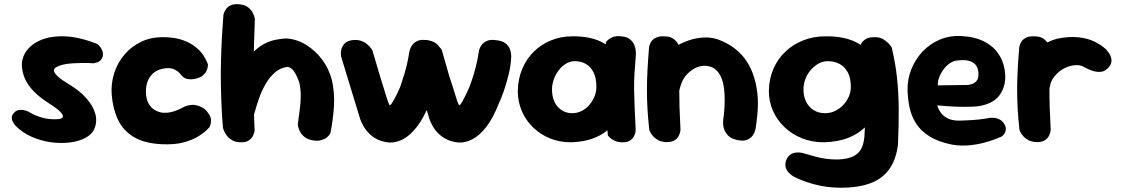

<svg xmlns="http://www.w3.org/2000/svg" viewBox="-20 -670 5288 904"><path d="M221 -109Q270 -106 275.5 -118.5Q281 -131 250 -156Q236 -167 216.5 -179.5Q197 -192 176 -207.5Q155 -223 136.5 -242.5Q118 -262 104 -286.5Q90 -311 85 -342Q77 -386 99.5 -422.5Q122 -459 169 -480Q216 -501 283.5 -499Q351 -497 435 -464Q435 -464 440.5 -460.5Q446 -457 452 -449Q458 -441 462 -430.5Q466 -420 464 -405Q461 -394 454.5 -387Q448 -380 439.5 -377Q431 -374 425 -373Q419 -372 419 -372Q419 -372 412 -372.5Q405 -373 393.5 -373.5Q382 -374 367 -373.5Q352 -373 335.5 -372.5Q319 -372 302 -370Q285 -368 270 -364Q251 -358 241.5 -351.5Q232 -345 234.5 -334.5Q237 -324 253.5 -309Q270 -294 305 -273Q355 -243 386.5 -207.5Q418 -172 428.5 -135Q439 -98 424 -63Q413 -37 381.5 -20.5Q350 -4 307.5 1Q265 6 218.5 -0.5Q172 -7 128 -26.5Q84 -46 52 -79Q52 -79 48 -84.5Q44 -90 39.5 -98.5Q35 -107 35.5 -117.5Q36 -128 46 -139Q55 -149 66.5 -151.5Q78 -154 89 -152Q100 -150 107.5 -147Q115 -144 115 -144Q115 -144 123 -139Q131 -134 146 -127.5Q161 -121 180.5 -115.5Q200 -110 221 -109Z M741 9Q659 5 609 -25.5Q559 -56 535 -107.5Q511 -159 506 -224Q502 -276 517.5 -325Q533 -374 565.5 -412.5Q598 -451 645 -473.5Q692 -496 752 -495Q805 -494 841 -481Q877 -468 900.5 -449Q924 -430 936.5 -411Q949 -392 954 -379.5Q959 -367 959 -367Q959 -367 958.5 -358Q958 -349 952 -336Q946 -323 930 -311Q918 -303 899.5 -299Q881 -295 864 -298Q847 -301 839 -311Q837 -311 832.5 -317.5Q828 -324 819.5 -331.5Q811 -339 797.5 -344.5Q784 -350 765 -349Q740 -347 722 -338.5Q704 -330 691.5 -315Q679 -300 673 -281Q667 -262 667 -240Q667 -207 678 -185.5Q689 -164 708 -152.5Q727 -141 749 -139Q768 -138 785 -142Q802 -146 817 -152.5Q832 -159 842 -164.5Q852 -170 856 -171Q882 -179 901.5 -175Q921 -171 936 -161.5Q951 -152 959 -139Q973 -121 973.5 -106Q974 -91 970.5 -81.5Q967 -72 967 -72Q967 -72 954.5 -59Q942 -46 915.5 -29Q889 -12 846 0Q803 12 741 9Z M1448 -10Q1425 -15 1411.5 -27Q1398 -39 1392 -51.5Q1386 -64 1384 -73.5Q1382 -83 1382 -83Q1388 -126 1392 -159Q1396 -192 1396 -221.5Q1396 -251 1389 -282Q1379 -312 1364.5 -333.5Q1350 -355 1332 -355Q1298 -350 1273 -327.5Q1248 -305 1230 -273.5Q1212 -242 1200 -208Q1188 -174 1180 -144Q1172 -114 1166 -94Q1158 -76 1150.5 -77.5Q1143 -79 1137.5 -94Q1132 -109 1127.5 -130Q1123 -151 1120.5 -172Q1118 -193 1117.5 -207.5Q1117 -222 1117 -223L1076 -274L1115 -340Q1137 -386 1163.5 -415Q1190 -444 1218 -460Q1246 -476 1274 -482Q1302 -488 1328 -489Q1377 -486 1421 -459Q1465 -432 1497 -389Q1529 -346 1543 -292Q1556 -231 1552.5 -171.5Q1549 -112 1536 -44Q1536 -44 1531.5 -36.5Q1527 -29 1517 -21.5Q1507 -14 1490 -9.5Q1473 -5 1448 -10ZM1115 0Q1089 0 1072.5 -10Q1056 -20 1046.5 -33.5Q1037 -47 1033.5 -57Q1030 -67 1030 -67Q1026 -110 1023.5 -162Q1021 -214 1020 -270.5Q1019 -327 1020.5 -384.5Q1022 -442 1025 -497Q1028 -552 1032 -601Q1032 -601 1034.5 -609Q1037 -617 1044.5 -627.5Q1052 -638 1066.5 -645Q1081 -652 1105 -650Q1131 -648 1146 -637Q1161 -626 1168.5 -612.5Q1176 -599 1178 -589Q1180 -579 1180 -579Q1179 -541 1177 -491.5Q1175 -442 1174.5 -387Q1174 -332 1174 -274.5Q1174 -217 1175 -161.5Q1176 -106 1179 -57Q1179 -57 1177.5 -48.5Q1176 -40 1170 -28.5Q1164 -17 1151 -8.5Q1138 0 1115 0Z M1812 1Q1798 0 1779.5 -5Q1761 -10 1742 -22Q1723 -34 1705.5 -55.5Q1688 -77 1676 -109L1586 -404Q1586 -404 1585 -414Q1584 -424 1587.5 -438.5Q1591 -453 1602.5 -465Q1614 -477 1638 -481Q1663 -484 1680.5 -477.5Q1698 -471 1709.5 -461Q1721 -451 1727 -442.5Q1733 -434 1733 -434L1770 -309Q1787 -256 1797.5 -220Q1808 -184 1815 -174Q1820 -174 1834 -198.5Q1848 -223 1864 -260Q1876 -295 1884 -322Q1892 -349 1897.5 -373.5Q1903 -398 1907 -425Q1907 -425 1909.5 -434.5Q1912 -444 1919.5 -456Q1927 -468 1943.5 -476.5Q1960 -485 1988 -481Q2018 -478 2033.5 -465.5Q2049 -453 2054.5 -438.5Q2060 -424 2060 -413Q2060 -402 2060 -402Q2059 -371 2052.5 -338.5Q2046 -306 2037 -276.5Q2028 -247 2019 -223Q2010 -199 2003 -184Q1975 -114 1942.5 -72.5Q1910 -31 1876.5 -14Q1843 3 1812 1ZM2139 1Q2125 0 2106.5 -5Q2088 -10 2068.5 -22Q2049 -34 2031.5 -55.5Q2014 -77 2002 -109L1914 -404Q1914 -404 1913.5 -414Q1913 -424 1916 -438.5Q1919 -453 1930 -465Q1941 -477 1965 -481Q1990 -484 2007.5 -477.5Q2025 -471 2036.5 -461Q2048 -451 2054 -443Q2060 -435 2060 -435L2096 -309Q2114 -256 2124.5 -220Q2135 -184 2142 -174Q2147 -174 2160.5 -198.5Q2174 -223 2190 -260Q2203 -295 2211 -322Q2219 -349 2224.5 -373.5Q2230 -398 2234 -425Q2234 -425 2236 -434.5Q2238 -444 2246 -456Q2254 -468 2270.5 -476.5Q2287 -485 2315 -481Q2345 -478 2360.5 -465.5Q2376 -453 2381 -438.5Q2386 -424 2386.5 -413Q2387 -402 2387 -402Q2385 -361 2374.5 -318Q2364 -275 2351.5 -239.5Q2339 -204 2329 -184Q2302 -114 2269.5 -72.5Q2237 -31 2203.5 -14Q2170 3 2139 1Z M2669 0Q2615 0 2569.5 -18.5Q2524 -37 2489.5 -70.5Q2455 -104 2436.5 -148Q2418 -192 2418 -242Q2419 -299 2439 -346Q2459 -393 2493.5 -427Q2528 -461 2574.5 -480Q2621 -499 2674 -499Q2755 -500 2810 -473.5Q2865 -447 2893.5 -391.5Q2922 -336 2922 -250Q2922 -200 2907 -155.5Q2892 -111 2861 -76.5Q2830 -42 2782 -22Q2734 -2 2669 0ZM2674 -137Q2697 -137 2717.5 -147Q2738 -157 2753.5 -174.5Q2769 -192 2778.5 -214Q2788 -236 2788 -261Q2788 -303 2774.5 -329.5Q2761 -356 2738.5 -369Q2716 -382 2686 -382Q2664 -382 2644.5 -370Q2625 -358 2610.5 -339Q2596 -320 2587.5 -296.5Q2579 -273 2579 -248Q2579 -216 2590.5 -191Q2602 -166 2624 -151.5Q2646 -137 2674 -137ZM2912 0Q2888 0 2872.5 -8Q2857 -16 2849.5 -24Q2842 -32 2842 -32Q2835 -105 2830 -175Q2825 -245 2825.5 -318.5Q2826 -392 2833 -472Q2833 -472 2840 -479.5Q2847 -487 2863 -494.5Q2879 -502 2905 -499Q2933 -497 2947.5 -484Q2962 -471 2967.5 -455.5Q2973 -440 2973.5 -428Q2974 -416 2974 -416Q2970 -365 2967.5 -325.5Q2965 -286 2965.5 -248Q2966 -210 2968 -165Q2970 -120 2973 -58Q2973 -58 2972 -49.5Q2971 -41 2965.5 -29.5Q2960 -18 2947.5 -9Q2935 0 2912 0Z M3446 -12Q3419 -19 3406 -34Q3393 -49 3388.5 -64.5Q3384 -80 3384.5 -92Q3385 -104 3385 -104Q3394 -167 3391.5 -225Q3389 -283 3370 -317Q3354 -345 3329.5 -354.5Q3305 -364 3277.5 -358Q3250 -352 3226 -331Q3201 -310 3189.5 -280.5Q3178 -251 3174.5 -221Q3171 -191 3170 -168Q3170 -143 3169.5 -126.5Q3169 -110 3169.5 -98.5Q3170 -87 3170 -75Q3170 -75 3169.5 -68Q3169 -61 3165 -52Q3161 -43 3150 -35.5Q3139 -28 3117 -26Q3099 -25 3084.5 -35Q3070 -45 3062 -55Q3054 -65 3054 -65Q3044 -80 3042.5 -94Q3041 -108 3042 -128Q3043 -148 3040 -180Q3036 -218 3035.5 -245.5Q3035 -273 3038.5 -294.5Q3042 -316 3051 -336.5Q3060 -357 3076 -380Q3098 -407 3130.5 -431Q3163 -455 3201 -471.5Q3239 -488 3280 -492.5Q3321 -497 3359 -485Q3382 -477 3408 -462.5Q3434 -448 3459.5 -424.5Q3485 -401 3505.5 -365Q3526 -329 3538 -279Q3549 -229 3548.5 -180.5Q3548 -132 3538 -67Q3538 -67 3535.5 -56Q3533 -45 3524 -32Q3515 -19 3496.5 -11.5Q3478 -4 3446 -12ZM3113 -1Q3091 -3 3076.5 -11.5Q3062 -20 3053 -31Q3044 -42 3040.5 -50.5Q3037 -59 3037 -59Q3031 -113 3028.5 -158.5Q3026 -204 3026 -247Q3026 -290 3028.5 -338.5Q3031 -387 3036 -448Q3036 -448 3038 -456Q3040 -464 3046.5 -474.5Q3053 -485 3068 -492.5Q3083 -500 3107 -499Q3134 -499 3149.5 -488Q3165 -477 3172.5 -463.5Q3180 -450 3182.5 -440Q3185 -430 3185 -430Q3181 -381 3179.5 -338Q3178 -295 3178 -252.5Q3178 -210 3179.5 -162.5Q3181 -115 3184 -58Q3184 -58 3182.5 -49Q3181 -40 3174.5 -28Q3168 -16 3153.5 -8Q3139 0 3113 -1Z M3972 213Q3902 217 3840 204Q3778 191 3724 165Q3724 165 3715 160Q3706 155 3695.5 145Q3685 135 3680 120Q3675 105 3681 86Q3688 67 3700.5 58.5Q3713 50 3726 48.5Q3739 47 3748.5 48.5Q3758 50 3758 50Q3792 60 3819.5 67.5Q3847 75 3872 78Q3897 81 3925 81Q3972 79 3999.5 65Q4027 51 4038.5 23.5Q4050 -4 4051 -46Q4055 -114 4055 -167Q4055 -220 4051.5 -265.5Q4048 -311 4043 -357Q4038 -403 4031 -457Q4031 -457 4036 -466.5Q4041 -476 4055 -485.5Q4069 -495 4096 -495Q4123 -496 4141.5 -483.5Q4160 -471 4169 -459.5Q4178 -448 4178 -448Q4196 -374 4203.5 -303Q4211 -232 4211.5 -156Q4212 -80 4208 10Q4197 106 4140 156.5Q4083 207 3972 213ZM3859 0Q3804 0 3757 -18.5Q3710 -37 3674.5 -70.5Q3639 -104 3619.5 -148Q3600 -192 3600 -242Q3601 -299 3621.5 -346Q3642 -393 3678 -427Q3714 -461 3762 -480Q3810 -499 3866 -499Q3949 -500 4006 -473.5Q4063 -447 4092.5 -391.5Q4122 -336 4122 -250Q4122 -200 4106 -155.5Q4090 -111 4058 -76.5Q4026 -42 3976.5 -22Q3927 -2 3859 0ZM3865 -137Q3889 -137 3910.5 -147Q3932 -157 3949 -174.5Q3966 -192 3976 -214Q3986 -236 3986 -261Q3986 -303 3971.5 -329.5Q3957 -356 3933 -369Q3909 -382 3877 -382Q3854 -382 3833 -370Q3812 -358 3796 -339Q3780 -320 3771.5 -296.5Q3763 -273 3763 -248Q3763 -216 3775.5 -191Q3788 -166 3811 -151.5Q3834 -137 3865 -137Z M4463 11Q4397 -2 4355.5 -28.5Q4314 -55 4292 -90.5Q4270 -126 4262 -166.5Q4254 -207 4253 -247Q4252 -296 4270.5 -343Q4289 -390 4323 -426.5Q4357 -463 4405 -483.5Q4453 -504 4511 -500Q4570 -496 4609 -477Q4648 -458 4670.5 -430.5Q4693 -403 4703 -371.5Q4713 -340 4713 -311Q4714 -263 4688.5 -225Q4663 -187 4603 -173Q4587 -169 4565.5 -168Q4544 -167 4520.5 -167Q4497 -167 4474 -168Q4451 -169 4433 -170.5Q4415 -172 4404 -173Q4393 -174 4393 -174Q4396 -160 4407 -143Q4418 -126 4439.5 -114Q4461 -102 4496 -102Q4534 -103 4561.5 -105Q4589 -107 4606.5 -109.5Q4624 -112 4632 -113.5Q4640 -115 4640 -115Q4640 -115 4647 -115.5Q4654 -116 4665.5 -114.5Q4677 -113 4688.5 -106.5Q4700 -100 4708 -87Q4717 -72 4716 -61Q4715 -50 4710 -42Q4705 -34 4699.5 -30Q4694 -26 4694 -26Q4694 -26 4673 -17.5Q4652 -9 4618.5 0.5Q4585 10 4544 14Q4503 18 4463 11ZM4396 -268 4536 -270Q4536 -270 4541 -270.5Q4546 -271 4554 -273.5Q4562 -276 4569.5 -281Q4577 -286 4582 -295.5Q4587 -305 4587 -319Q4587 -343 4578 -358.5Q4569 -374 4549 -381.5Q4529 -389 4494 -386Q4471 -385 4452 -372Q4433 -359 4420 -340Q4407 -321 4400.5 -301.5Q4394 -282 4396 -268Z M4847 -70Q4827 -68 4816 -80.5Q4805 -93 4800 -110.5Q4795 -128 4794 -141.5Q4793 -155 4793 -155Q4787 -182 4784.5 -197.5Q4782 -213 4782.5 -222.5Q4783 -232 4784.5 -241.5Q4786 -251 4786 -265Q4790 -324 4813 -370Q4836 -416 4874 -446Q4912 -476 4958 -488Q5013 -499 5056.5 -494.5Q5100 -490 5132.5 -474.5Q5165 -459 5186 -439Q5186 -439 5191 -433.5Q5196 -428 5202.5 -418.5Q5209 -409 5212 -396.5Q5215 -384 5211 -371Q5207 -358 5191 -344Q5177 -332 5158.5 -331.5Q5140 -331 5123 -337Q5106 -343 5094.5 -349Q5083 -355 5083 -355Q5067 -365 5041 -363Q5015 -361 4988 -347Q4962 -332 4944 -309.5Q4926 -287 4922 -257Q4919 -234 4917.5 -216.5Q4916 -199 4915 -184Q4914 -169 4914 -152.5Q4914 -136 4915 -114Q4915 -114 4910 -104Q4905 -94 4890.5 -83.5Q4876 -73 4847 -70ZM4856 -1Q4834 -3 4819.5 -11.5Q4805 -20 4796 -31Q4787 -42 4783.5 -50.5Q4780 -59 4780 -59Q4774 -113 4771.5 -158.5Q4769 -204 4769 -247Q4769 -290 4771.5 -338.5Q4774 -387 4779 -448Q4779 -448 4781 -456Q4783 -464 4789.5 -474.5Q4796 -485 4811 -492.5Q4826 -500 4850 -499Q4877 -499 4892.5 -488Q4908 -477 4915.5 -463.5Q4923 -450 4925.5 -440Q4928 -430 4928 -430Q4924 -381 4922.5 -338Q4921 -295 4921 -252.5Q4921 -210 4922.5 -162.5Q4924 -115 4927 -58Q4927 -58 4925.5 -49Q4924 -40 4917.5 -28Q4911 -16 4896.5 -8Q4882 0 4856 -1Z"/></svg>

Font: Sour Gummy Black
Style: Bold
Weight: 700
Version: Version 1.000